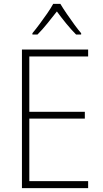

<svg xmlns="http://www.w3.org/2000/svg" viewBox="-20 -969 530 989"><path d="M434 0H93V-714H434V-678H131V-393H417V-358H131V-36H434ZM291 -949Q304 -927 323.5 -898.5Q343 -870 363 -842.5Q383 -815 398 -798V-791H372Q347 -816 320.5 -848.5Q294 -881 273 -910Q251 -882 224.5 -849Q198 -816 173 -791H147V-798Q163 -817 183.5 -844.5Q204 -872 223 -899.5Q242 -927 254 -949Z"/></svg>

Font: Noto Sans Tamil SemiCondensed ExtraLight
Style: Regular
Weight: 200
Width: 4
Designer: Jelle Bosma - Monotype Design Team
Foundry: Monotype Imaging Inc.
Version: Version 2.004; ttfautohint (v1.8.4.7-5d5b)